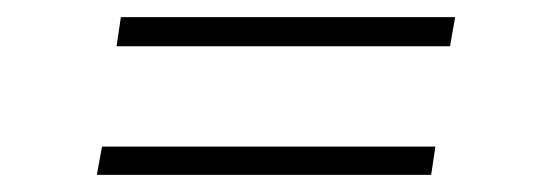

<svg xmlns="http://www.w3.org/2000/svg" viewBox="-20 -362 634 224"><path d="M121 -342H511L505 -308H116ZM99 -191H488L483 -158H93Z"/></svg>

Font: Grenze ExtraLight
Style: Italic
Weight: 275
Italic angle: -10°
Designer: Renata Polastri
Foundry: Omnibus-Type
Version: Version 1.002; ttfautohint (v1.8)